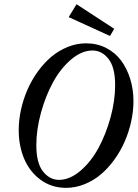

<svg xmlns="http://www.w3.org/2000/svg" viewBox="-20 -883 657 916"><path d="M504.9 -711.4 307.6 -801.3 345.2 -862.8 524.9 -745.6ZM295.4 13.2Q226.1 13.2 173.8 -25.1Q121.6 -63.5 95.5 -125.2Q69.3 -187 69.3 -262.2Q69.3 -310.5 80.3 -360.4Q91.3 -410.2 111.3 -455.8Q131.3 -501.5 160.6 -542Q189.9 -582.5 224.9 -612.1Q259.8 -641.6 302.7 -658.9Q345.7 -676.3 390.6 -676.3Q443.4 -676.3 486.6 -654.1Q529.8 -631.8 557.9 -594Q585.9 -556.2 601.3 -506.3Q616.7 -456.5 616.7 -400.9Q616.7 -352.5 605.7 -302.7Q594.7 -252.9 574.7 -207.3Q554.7 -161.6 525.4 -121.1Q496.1 -80.6 461.2 -51Q426.3 -21.5 383.3 -4.2Q340.3 13.2 295.4 13.2ZM261.2 -24.9Q312.5 -24.9 362.8 -67.4Q413.1 -109.9 449 -175.5Q484.9 -241.2 507.1 -321.8Q529.3 -402.3 529.3 -477.1Q529.3 -561.5 497.8 -601.8Q466.3 -642.1 421.4 -642.1Q370.1 -642.1 319.8 -599.6Q269.5 -557.1 233.6 -491.7Q197.8 -426.3 175.5 -345.5Q153.3 -264.6 153.3 -189.9Q153.3 -105.5 185.1 -65.2Q216.8 -24.9 261.2 -24.9Z"/></svg>

Font: Elstob 14pt Medium
Style: Italic
Weight: 500
Italic angle: -20°
Designer: Peter S. Baker
Version: Version 1.015